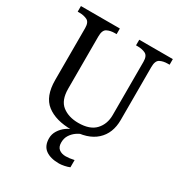

<svg xmlns="http://www.w3.org/2000/svg" viewBox="-217 -859 1160 1243"><g transform="rotate(30 362.5 -237.0)"><path d="M370 10Q252 10 185 -42Q118 -94 118 -216V-604Q118 -648 93.5 -660Q69 -672 36 -672H23V-714H314V-672H301Q267 -672 243 -659.5Q219 -647 219 -600V-210Q219 -123 266 -86.5Q313 -50 386 -50Q472 -50 513 -94Q554 -138 554 -206V-604Q554 -648 529.5 -660Q505 -672 472 -672H459V-714H710V-672H697Q663 -672 639 -659.5Q615 -647 615 -600V-204Q615 -104 552 -47Q489 10 370 10ZM409 240Q345 240 308.5 213.5Q272 187 272 130Q272 99 289 72Q306 45 332.5 26Q359 7 390 0H447Q426 6 404.5 21.5Q383 37 368.5 60Q354 83 354 115Q354 148 373.5 163Q393 178 423 178Q437 178 452.5 176Q468 174 486 170V224Q470 231 447.5 235.5Q425 240 409 240Z"/></g></svg>

Font: Noto Serif Vithkuqi
Style: Regular
Weight: 400
Version: Version 1.005